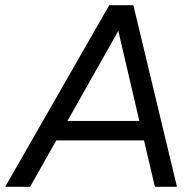

<svg xmlns="http://www.w3.org/2000/svg" viewBox="-52 -720 754 740"><path d="M369 -700H462L630 0H545L503 -179H165L64 0H-32ZM485 -254 404 -601 208 -254Z"/></svg>

Font: Oak Sans
Style: Italic
Weight: 400
Italic angle: -9.49998°
Foundry: Erik Kennedy, Walven
Version: Version 1.000